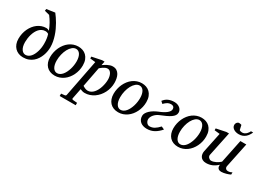

<svg xmlns="http://www.w3.org/2000/svg" viewBox="-33 -1569 3540 2618"><g transform="rotate(30 1736.5 -259.5)"><path d="M369.1 -291Q369.1 -314.5 367.7 -334.2Q366.2 -354 363.8 -371.3Q361.3 -388.7 357.7 -404.1Q354 -419.4 349.1 -435.1Q341.3 -441.9 328.9 -446.5Q316.4 -451.2 299.8 -451.2Q270 -451.2 246.1 -439.2Q222.2 -427.2 203.6 -407Q185.1 -386.7 171.4 -359.9Q157.7 -333 148.9 -303.2Q140.1 -273.4 136 -242.4Q131.8 -211.4 131.8 -183.1Q131.8 -144 139.6 -116Q147.5 -87.9 160.4 -69.6Q173.3 -51.3 189.5 -42.7Q205.6 -34.2 222.2 -34.2Q246.1 -34.2 266.4 -44.9Q286.6 -55.7 303 -74.5Q319.3 -93.3 331.5 -118.4Q343.8 -143.6 352.3 -172.1Q360.8 -200.7 365 -231.2Q369.1 -261.7 369.1 -291ZM466.8 -293.9Q466.8 -264.2 461.2 -230Q455.6 -195.8 442.9 -161.6Q430.2 -127.4 410.2 -96.2Q390.1 -64.9 361.8 -40.8Q333.5 -16.6 295.7 -2.2Q257.8 12.2 210 12.2Q170.4 12.2 137.7 -1Q105 -14.2 81.1 -38.8Q57.1 -63.5 43.9 -98.9Q30.8 -134.3 30.8 -179.2Q30.8 -220.2 39.3 -259.8Q47.9 -299.3 64.2 -334.2Q80.6 -369.1 103.5 -398.4Q126.5 -427.7 155 -449Q183.6 -470.2 217.5 -482.2Q251.5 -494.1 289.1 -494.1Q301.3 -494.1 313 -490Q324.7 -485.8 335.9 -479Q317.4 -530.3 290.3 -578.6Q263.2 -627 231 -668L152.8 -688L157.2 -717.8L288.1 -736.8Q306.2 -713.9 326.4 -684.3Q346.7 -654.8 366.7 -620.1Q386.7 -585.4 404.8 -546.4Q422.9 -507.3 436.5 -465.8Q450.2 -424.3 458.5 -380.9Q466.8 -337.4 466.8 -293.9Z M873 -304.2Q873 -339.8 866.2 -367.2Q859.4 -394.5 847.7 -413.1Q835.9 -431.6 819.6 -441.4Q803.2 -451.2 784.2 -451.2Q751.5 -451.2 723.4 -427.5Q695.3 -403.8 674.8 -365.5Q654.3 -327.1 642.6 -279.1Q630.9 -231 630.9 -182.1Q630.9 -145 637.7 -117.2Q644.5 -89.4 656.7 -70.6Q668.9 -51.8 685.1 -42.5Q701.2 -33.2 720.2 -33.2Q743.7 -33.2 764.4 -45.2Q785.2 -57.1 802 -77.4Q818.8 -97.7 832 -124.5Q845.2 -151.4 854.5 -181.4Q863.8 -211.4 868.4 -243.2Q873 -274.9 873 -304.2ZM974.1 -299.8Q974.1 -259.3 965.1 -220.5Q956.1 -181.6 939.2 -147Q922.4 -112.3 898.7 -83.3Q875 -54.2 845.5 -33Q815.9 -11.7 781.2 0.2Q746.6 12.2 708 12.2Q667 12.2 633.8 -1Q600.6 -14.2 577.6 -38.8Q554.7 -63.5 542.2 -98.4Q529.8 -133.3 529.8 -176.8Q529.8 -217.3 538.6 -256.6Q547.4 -295.9 563.7 -331.1Q580.1 -366.2 603.5 -396.2Q627 -426.3 656.5 -448Q686 -469.7 720.9 -481.9Q755.9 -494.1 794.9 -494.1Q831.1 -494.1 863.5 -482.9Q896 -471.7 920.7 -447.8Q945.3 -423.8 959.7 -387.2Q974.1 -350.6 974.1 -299.8Z M1367.7 -305.2Q1367.7 -327.1 1363 -349.9Q1358.4 -372.6 1348.9 -391.1Q1339.4 -409.7 1324.7 -421.4Q1310.1 -433.1 1290 -433.1Q1272 -433.1 1253.9 -425Q1235.8 -417 1220.9 -407Q1206.1 -397 1195.3 -387.5Q1184.6 -377.9 1180.7 -375L1121.1 -64.9Q1125.5 -62.5 1133.5 -57.4Q1141.6 -52.2 1152.3 -47.4Q1163.1 -42.5 1175.3 -38.8Q1187.5 -35.2 1200.7 -35.2Q1228 -35.2 1251 -47.4Q1273.9 -59.6 1292.5 -80.3Q1311 -101.1 1325.2 -128.4Q1339.4 -155.8 1348.6 -185.8Q1357.9 -215.8 1362.8 -246.6Q1367.7 -277.3 1367.7 -305.2ZM1466.8 -309.1Q1466.8 -268.1 1457 -228.3Q1447.3 -188.5 1429 -152.8Q1410.6 -117.2 1384.8 -86.9Q1358.9 -56.6 1327.1 -34.7Q1295.4 -12.7 1258.3 -0.2Q1221.2 12.2 1180.7 12.2Q1158.2 12.2 1140.1 5.9Q1122.1 -0.5 1109.9 -5.9L1078.1 154.8Q1076.2 163.1 1080.3 168.2Q1084.5 173.3 1097.7 174.8L1160.6 180.2V217.8H908.7V180.2L960.9 174.8Q981.9 173.3 984.9 154.8L1097.7 -424.8L1013.7 -434.1V-462.9L1165 -494.1H1204.1L1191.9 -432.1Q1204.6 -440.4 1220.9 -451.2Q1237.3 -461.9 1255.9 -471.4Q1274.4 -481 1294.7 -487.5Q1314.9 -494.1 1335.9 -494.1Q1374 -494.1 1399.2 -477.8Q1424.3 -461.4 1439.2 -435.1Q1454.1 -408.7 1460.4 -375.5Q1466.8 -342.3 1466.8 -309.1Z M1873 -304.2Q1873 -339.8 1866.2 -367.2Q1859.4 -394.5 1847.7 -413.1Q1835.9 -431.6 1819.6 -441.4Q1803.2 -451.2 1784.2 -451.2Q1751.5 -451.2 1723.4 -427.5Q1695.3 -403.8 1674.8 -365.5Q1654.3 -327.1 1642.6 -279.1Q1630.9 -231 1630.9 -182.1Q1630.9 -145 1637.7 -117.2Q1644.5 -89.4 1656.7 -70.6Q1668.9 -51.8 1685.1 -42.5Q1701.2 -33.2 1720.2 -33.2Q1743.7 -33.2 1764.4 -45.2Q1785.2 -57.1 1802 -77.4Q1818.8 -97.7 1832 -124.5Q1845.2 -151.4 1854.5 -181.4Q1863.8 -211.4 1868.4 -243.2Q1873 -274.9 1873 -304.2ZM1974.1 -299.8Q1974.1 -259.3 1965.1 -220.5Q1956.1 -181.6 1939.2 -147Q1922.4 -112.3 1898.7 -83.3Q1875 -54.2 1845.5 -33Q1815.9 -11.7 1781.2 0.2Q1746.6 12.2 1708 12.2Q1667 12.2 1633.8 -1Q1600.6 -14.2 1577.6 -38.8Q1554.7 -63.5 1542.2 -98.4Q1529.8 -133.3 1529.8 -176.8Q1529.8 -217.3 1538.6 -256.6Q1547.4 -295.9 1563.7 -331.1Q1580.1 -366.2 1603.5 -396.2Q1627 -426.3 1656.5 -448Q1686 -469.7 1720.9 -481.9Q1755.9 -494.1 1794.9 -494.1Q1831.1 -494.1 1863.5 -482.9Q1896 -471.7 1920.7 -447.8Q1945.3 -423.8 1959.7 -387.2Q1974.1 -350.6 1974.1 -299.8Z M2426.8 -396Q2426.8 -370.6 2412.4 -349.9Q2397.9 -329.1 2370.6 -310.3Q2343.3 -291.5 2303.7 -273.4Q2264.2 -255.4 2213.9 -234.9Q2192.4 -226.1 2173.6 -212.2Q2154.8 -198.2 2140.9 -181.6Q2127 -165 2118.9 -146.7Q2110.8 -128.4 2110.8 -110.8Q2110.8 -98.1 2115.2 -85Q2119.6 -71.8 2127.9 -60.8Q2136.2 -49.8 2147.9 -43Q2159.7 -36.1 2174.8 -36.1Q2214.8 -36.1 2249.3 -56.4Q2283.7 -76.7 2321.8 -118.2L2368.7 -97.2Q2326.2 -46.4 2274.7 -17.1Q2223.1 12.2 2157.7 12.2Q2129.4 12.2 2103.8 4.6Q2078.1 -2.9 2058.8 -18.3Q2039.6 -33.7 2028.3 -56.6Q2017.1 -79.6 2017.1 -110.8Q2017.1 -134.3 2030.8 -157.2Q2044.4 -180.2 2066.9 -200.9Q2089.4 -221.7 2118.4 -239Q2147.5 -256.3 2177.7 -269Q2214.4 -283.2 2243.2 -298.3Q2272 -313.5 2292.2 -329.6Q2312.5 -345.7 2323.2 -362.3Q2334 -378.9 2334 -396Q2334 -404.8 2331.5 -413.6Q2329.1 -422.4 2323 -429.4Q2316.9 -436.5 2306.4 -440.7Q2295.9 -444.8 2279.8 -444.8Q2265.6 -444.8 2252.9 -441.7Q2240.2 -438.5 2228 -431.6Q2215.8 -424.8 2202.9 -414.1Q2189.9 -403.3 2174.8 -388.2L2142.1 -418Q2174.3 -460 2215.3 -477.1Q2256.3 -494.1 2306.6 -494.1Q2334.5 -494.1 2356.7 -485.8Q2378.9 -477.5 2394.5 -464.1Q2410.2 -450.7 2418.5 -432.9Q2426.8 -415 2426.8 -396Z M2814 -304.2Q2814 -339.8 2807.1 -367.2Q2800.3 -394.5 2788.6 -413.1Q2776.9 -431.6 2760.5 -441.4Q2744.1 -451.2 2725.1 -451.2Q2692.4 -451.2 2664.3 -427.5Q2636.2 -403.8 2615.7 -365.5Q2595.2 -327.1 2583.5 -279.1Q2571.8 -231 2571.8 -182.1Q2571.8 -145 2578.6 -117.2Q2585.4 -89.4 2597.7 -70.6Q2609.9 -51.8 2626 -42.5Q2642.1 -33.2 2661.1 -33.2Q2684.6 -33.2 2705.3 -45.2Q2726.1 -57.1 2742.9 -77.4Q2759.8 -97.7 2772.9 -124.5Q2786.1 -151.4 2795.4 -181.4Q2804.7 -211.4 2809.3 -243.2Q2814 -274.9 2814 -304.2ZM2915 -299.8Q2915 -259.3 2906 -220.5Q2897 -181.6 2880.1 -147Q2863.3 -112.3 2839.6 -83.3Q2815.9 -54.2 2786.4 -33Q2756.8 -11.7 2722.2 0.2Q2687.5 12.2 2648.9 12.2Q2607.9 12.2 2574.7 -1Q2541.5 -14.2 2518.6 -38.8Q2495.6 -63.5 2483.2 -98.4Q2470.7 -133.3 2470.7 -176.8Q2470.7 -217.3 2479.5 -256.6Q2488.3 -295.9 2504.6 -331.1Q2521 -366.2 2544.4 -396.2Q2567.9 -426.3 2597.4 -448Q2627 -469.7 2661.9 -481.9Q2696.8 -494.1 2735.8 -494.1Q2772 -494.1 2804.4 -482.9Q2836.9 -471.7 2861.6 -447.8Q2886.2 -423.8 2900.6 -387.2Q2915 -350.6 2915 -299.8Z M3469.7 -23.9Q3460.4 -18.6 3444.1 -12.2Q3427.7 -5.9 3408.7 -0.5Q3389.6 4.9 3369.9 8.5Q3350.1 12.2 3334 12.2Q3305.7 12.2 3292 2.7Q3278.3 -6.8 3273.2 -19.3Q3268.1 -31.7 3268.6 -44.4Q3269 -57.1 3269 -63Q3229.5 -25.4 3186.3 -6.6Q3143.1 12.2 3092.8 12.2Q3058.1 12.2 3036.1 0Q3014.2 -12.2 3002.9 -30.8Q2991.7 -49.3 2989.3 -71.3Q2986.8 -93.3 2990.7 -112.8L3055.7 -424.8L2971.7 -434.1V-462.9L3122.6 -494.1H3163.6L3084 -112.8Q3081.1 -100.1 3085.2 -88.6Q3089.4 -77.1 3097.4 -68.6Q3105.5 -60.1 3115.7 -54.9Q3126 -49.8 3135.7 -49.8Q3153.8 -49.8 3172.1 -54.9Q3190.4 -60.1 3208.5 -68.8Q3226.6 -77.6 3243.2 -89.1Q3259.8 -100.6 3273.9 -113.8L3349.6 -481.9H3442.9L3362.8 -97.2Q3359.4 -81.5 3362.8 -71Q3366.2 -60.5 3373.3 -53.7Q3380.4 -46.9 3389.4 -43.9Q3398.4 -41 3406.7 -41Q3416.5 -41 3432.6 -43.9Q3448.7 -46.9 3469.7 -59.1ZM3442.4 -669.9Q3431.6 -645 3417 -623.3Q3402.3 -601.6 3382.8 -585.4Q3363.3 -569.3 3338.4 -560.1Q3313.5 -550.8 3282.2 -550.8Q3261.7 -550.8 3241 -555.7Q3220.2 -560.5 3203.9 -570.8Q3187.5 -581.1 3177 -596.4Q3166.5 -611.8 3166.5 -632.8Q3166.5 -642.1 3169.9 -651.9Q3173.3 -661.6 3179.4 -669.4Q3185.5 -677.2 3194.3 -682.1Q3203.1 -687 3213.4 -687Q3216.8 -687 3222.2 -686.3Q3227.5 -685.5 3233.4 -684.6Q3239.3 -683.6 3244.1 -682.1Q3249 -680.7 3251.5 -679.2L3267.6 -606.9Q3274.4 -601.1 3286.4 -597.7Q3298.3 -594.2 3310.5 -594.2Q3330.6 -594.2 3346.7 -602.3Q3362.8 -610.4 3375 -622.1Q3387.2 -633.8 3395.5 -646.7Q3403.8 -659.7 3408.2 -669.9Z"/></g></svg>

Font: Charis SIL CyrE
Style: Italic
Weight: 400
Italic angle: -11°
Foundry: SIL International
Version: Version 5.000